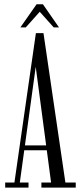

<svg xmlns="http://www.w3.org/2000/svg" viewBox="-20 -852 366 872"><path d="M3.5 0V-23H45.5L143 -701.5H177.5L277 -23H324V0H168V-23H212L141.5 -554H143L70 -23H109.5V0ZM81 -169.5V-191.5H204V-169.5ZM72.5 -727.5 146 -832.5H175L248 -727.5H224L160.5 -798.5L97 -727.5Z"/></svg>

Font: Imbue 48pt Light
Style: Regular
Weight: 300
Designer: Tyler Finck
Foundry: Etcetera Type Company
Version: Version 1.102